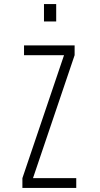

<svg xmlns="http://www.w3.org/2000/svg" viewBox="-20 -923 490 943"><path d="M90 0V-48L294.5 -652H98V-700H346.5V-652L142 -48H354.5V0ZM196 -903H256V-817.5H196Z"/></svg>

Font: Trispace Condensed ExtraLight
Style: Regular
Weight: 200
Width: 3
Designer: Tyler Finck
Foundry: Etcetera Type Company
Version: Version 1.210; ttfautohint (v1.8.3)